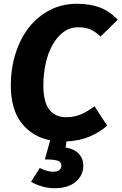

<svg xmlns="http://www.w3.org/2000/svg" viewBox="-20 -731 642 1014"><path d="M260 176Q304 176 304 142Q304 126 287 118.5Q270 111 217 111L245 10Q150 -9 93.5 -81.5Q37 -154 37 -281Q37 -368 61.5 -446.5Q86 -525 131 -583.5Q176 -642 241 -676.5Q306 -711 387 -711Q455 -711 507 -691.5Q559 -672 602 -627L511 -538Q485 -563 458.5 -575Q432 -587 394 -587Q348 -587 313.5 -560.5Q279 -534 255.5 -490.5Q232 -447 220.5 -392Q209 -337 209 -281Q209 -192 240.5 -152Q272 -112 329 -112Q373 -112 408.5 -127.5Q444 -143 479 -170L546 -67Q505 -32 452.5 -9.5Q400 13 331 16L327 48Q372 55 396 81Q420 107 420 143Q420 195 380 229Q340 263 268 263Q232 263 198.5 252.5Q165 242 144 229L190 156Q205 164 224 170Q243 176 260 176Z"/></svg>

Font: Szlgxwxxxixliatcpuztgldltzi
Style: Regular
Weight: 700
Italic angle: -8°
Designer: Carrois Corporate & Edenspiekermann
Foundry: Carrois Corporate GbR & Edenspiekermann AG
Version: Version 2.001